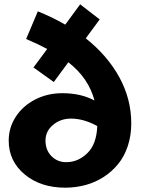

<svg xmlns="http://www.w3.org/2000/svg" viewBox="-20 -849 649 882"><path d="M374 -672.9Q474.1 -593.3 528.6 -493.4Q583 -393.6 583 -282.2Q583 -226.6 567.1 -178.5Q551.3 -130.4 522.9 -95.7Q494.6 -61 456.8 -36.4Q418.9 -11.7 374.5 0.5Q330.1 12.7 282.2 13.2Q167.5 13.7 93.8 -47.4Q20 -108.4 20 -203.1Q20 -262.2 52.2 -312.3Q84.5 -362.3 141.1 -391.6Q197.8 -420.9 266.1 -420.9Q352.1 -420.9 414.1 -387.2Q387.2 -490.2 293.9 -563L227.1 -472.2L133.8 -539.1L196.8 -624Q158.2 -645 100.1 -669.9L153.8 -796.9Q223.6 -768.6 279.8 -735.8L348.1 -829.1L438 -759.8ZM284.2 -104Q338.9 -104 381.3 -145.5Q423.8 -187 426.8 -270Q364.3 -304.2 306.2 -304.2Q257.8 -304.2 223.4 -275.1Q189 -246.1 189 -203.1Q189 -159.7 216.3 -131.8Q243.7 -104 284.2 -104Z"/></svg>

Font: BioRhyme ExtraBold
Style: Regular
Weight: 800
Designer: Aoife Mooney
Foundry: Aoife Mooney Type
Version: Version 1.500;PS 001.500;hotconv 1.0.88;makeotf.lib2.5.64775